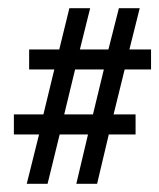

<svg xmlns="http://www.w3.org/2000/svg" viewBox="-20 -445 392 473"><path d="M45.9 7.8 76.2 -113.8H14.2V-163.1H86.9L113.8 -273.9H51.8V-323.2H126L150.9 -424.8H202.1L176.8 -323.2H247.1L272.9 -424.8H324.2L298.8 -323.2H352.1V-273.9H287.1L259.8 -163.1H314V-113.8H248L219.2 7.8H168L196.8 -113.8H127L97.2 7.8ZM138.2 -163.1H209L235.8 -273.9H165Z"/></svg>

Font: Junicode SmCond Medium
Style: Regular
Weight: 500
Width: 4
Designer: Peter S. Baker
Version: Version 2.206